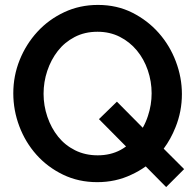

<svg xmlns="http://www.w3.org/2000/svg" viewBox="-20 -735 792 780"><path d="M572 -59Q544 -39 513 -25Q450 5 375 5Q299 5 236 -25.5Q173 -56 128 -106.5Q83 -157 58.5 -222Q34 -287 34 -356Q34 -427 60 -491.5Q86 -556 132 -606Q178 -656 241 -685.5Q304 -715 378 -715Q455 -715 517.5 -683.5Q580 -652 625 -601Q670 -550 694.5 -485Q719 -420 719 -353Q719 -282 693 -218Q674 -170 645 -131L728 -48L655 25ZM377 -104Q429 -104 470 -126Q481 -132 492 -140L382 -251L455 -322L560 -216Q573 -239 581 -264Q596 -309 596 -356Q596 -404 580.5 -449.5Q565 -495 536 -530Q507 -565 466.5 -585.5Q426 -606 376 -606Q324 -606 283 -584.5Q242 -563 214.5 -527.5Q187 -492 172 -447Q157 -402 157 -354Q157 -306 172.5 -260.5Q188 -215 216 -180Q244 -145 285 -124.5Q326 -104 377 -104Z"/></svg>

Font: Rising Sun SemiBold
Style: Regular
Weight: 600
Designer: Matt McInerney, Pablo Impallari, Rodrigo Fuenzalida (Raleway font), Stephen Hutchings (Greek), Cristiano Sobral (main ch
Foundry: The Rising Sun Project Authors
Version: Version 4.327; ttfautohint (v1.8.4.7-5d5b-dirty)